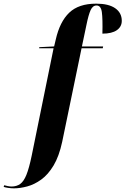

<svg xmlns="http://www.w3.org/2000/svg" viewBox="-156 -790 686 1050"><path d="M-80 240Q-95 240 -111.5 237.5Q-128 235 -136 232L-133 223Q-126 225 -114.5 227.5Q-103 230 -93 230Q-65 230 -45.5 216Q-26 202 -11.5 166Q3 130 17 63L137 -526H58L59 -532L140 -536L149 -574Q171 -671 222.5 -720.5Q274 -770 370 -770Q438 -770 474 -745Q510 -720 510 -676Q510 -644 483 -625Q456 -606 404 -606Q406 -687 401 -723.5Q396 -760 372 -760Q351 -760 339.5 -734.5Q328 -709 317 -655L292 -536H408L406 -526H290L184 -14Q167 65 137 115Q107 165 69.5 192Q32 219 -7 229.5Q-46 240 -80 240Z"/></svg>

Font: Noto Serif Display ExtraCondensed ExtraBold
Style: Italic
Weight: 800
Width: 2
Italic angle: -12°
Designer: Monotype Design Team
Foundry: Monotype Imaging Inc.
Version: Version 2.009